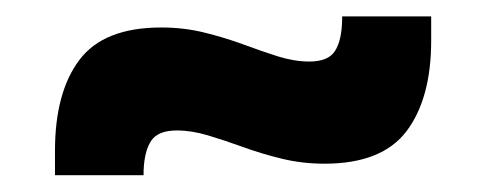

<svg xmlns="http://www.w3.org/2000/svg" viewBox="-20 -432 592 234"><path d="M375.5 -232.5Q348.5 -232.5 323.8 -238.5Q299 -244.5 276.2 -252.8Q253.5 -261 233.5 -267Q213.5 -273 195.5 -273Q173 -273 164.5 -260.8Q156 -248.5 155 -224V-218.5H47V-248Q47 -319.5 76.8 -359Q106.5 -398.5 176.5 -398.5Q204.5 -398.5 229.5 -392.2Q254.5 -386 276.8 -377.8Q299 -369.5 319 -363.2Q339 -357 357 -357Q380 -357 388.2 -369.8Q396.5 -382.5 397 -408V-412H505.5V-382.5Q505.5 -312 475.5 -272.2Q445.5 -232.5 375.5 -232.5Z"/></svg>

Font: Anek Bangla Medium
Style: Bold
Weight: 700
Version: Version 1.003